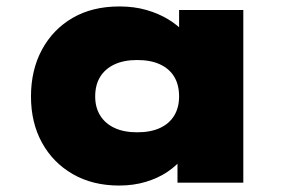

<svg xmlns="http://www.w3.org/2000/svg" viewBox="-20 -566 916 595"><path d="M349 9Q267 9 205.5 -26.5Q144 -62 110 -124Q76 -186 76 -267Q76 -349 110 -412Q144 -475 205 -510.5Q266 -546 350 -546Q396 -546 434 -535Q472 -524 501.5 -506Q531 -488 551.5 -465.5Q572 -443 580 -422L535 -417V-535H734V0H530V-142L573 -130Q567 -103 547.5 -78Q528 -53 499 -33.5Q470 -14 432 -2.5Q394 9 349 9ZM405 -156Q447 -156 476 -169.5Q505 -183 520 -208Q535 -233 535 -267Q535 -303 520 -328Q505 -353 476 -366.5Q447 -380 405 -380Q364 -380 335 -366.5Q306 -353 290.5 -328Q275 -303 275 -267Q275 -233 290.5 -208Q306 -183 335 -169.5Q364 -156 405 -156Z"/></svg>

Font: Lexend Giga Black
Style: Regular
Weight: 900
Designer: Bonnie Shaver-Troup, Thomas Jockin
Foundry: Lexend
Version: Version 1.007